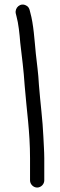

<svg xmlns="http://www.w3.org/2000/svg" viewBox="-20 -695 269 863"><path d="M147 148C164 148 179 133 179 116V16C179 -13 176 -55 175 -80C172 -154 161 -235 155 -313C152 -371 146 -405 141 -454C135 -515 131 -586 116 -639L113 -651C110 -660 106 -666 98 -670C72 -685 45 -660 51 -634L54 -622C63 -590 68 -542 71 -503C79 -433 86 -385 91 -309C100 -196 115 -103 115 16V116C115 133 130 148 147 148Z"/></svg>

Font: Electronic
Style: SeBd
Weight: 600
Version: Version 1.011